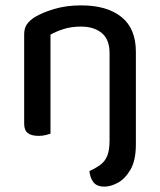

<svg xmlns="http://www.w3.org/2000/svg" viewBox="-20 -500 597 715"><path d="M486 -307V-207H388V-302Q388 -353 359 -377Q330 -401 282 -401Q246 -401 217.5 -392Q189 -383 168 -371V-207H70V-372Q70 -394 79.5 -408.5Q89 -423 109 -436Q137 -453 182 -466.5Q227 -480 282 -480Q378 -480 432 -437Q486 -394 486 -307ZM70 -259H168V-2Q162 0 150 3Q138 6 124 6Q97 6 83.5 -4.5Q70 -15 70 -39ZM313 137Q337 126 354 113.5Q371 101 379.5 80Q388 59 388 23V-257H486V38Q486 97 466 131.5Q446 166 419 180.5Q392 195 369 195Q340 195 327.5 178Q315 161 313 137Z"/></svg>

Font: Baloo Tamma 2 Medium
Style: Regular
Weight: 500
Designer: Divya Kowshik, Shuchita Grover and Ek Type
Foundry: Ek Type
Version: Version 1.700